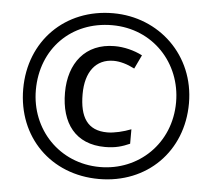

<svg xmlns="http://www.w3.org/2000/svg" viewBox="-52 -781 936 847"><g transform="rotate(5 416.0 -357.0)"><path d="M416 10C629 10 783 -144 783 -357C783 -570 619 -724 416 -724C203 -724 49 -570 49 -357C49 -144 203 10 416 10ZM416 -43C235 -43 105 -184 105 -357C105 -540 235 -671 416 -671C597 -671 726 -530 726 -357C726 -174 587 -43 416 -43ZM431 -133C478 -133 508 -143 540 -157V-221C507 -208 466 -198 435 -198C347 -198 312 -255 312 -357C312 -455 357 -515 436 -515C464 -515 496 -506 529 -489L558 -550C521 -569 476 -580 435 -580C305 -580 234 -487 234 -357C234 -222 299 -133 431 -133Z"/></g></svg>

Font: Noto Sans Mro
Style: Regular
Weight: 400
Designer: Monotype Design Team
Foundry: Monotype Imaging Inc.
Version: Version 2.001